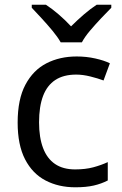

<svg xmlns="http://www.w3.org/2000/svg" viewBox="-20 -786 520 816"><path d="M300 10Q229 10 173.5 -19Q118 -48 86.5 -109Q55 -170 55 -265Q55 -364 88 -426Q121 -488 177.5 -517Q234 -546 306 -546Q347 -546 385 -537.5Q423 -529 447 -517L420 -444Q396 -453 364 -461Q332 -469 304 -469Q250 -469 215 -446Q180 -423 163 -378Q146 -333 146 -266Q146 -202 163 -157Q180 -112 214 -89Q248 -66 299 -66Q343 -66 376.5 -75Q410 -84 438 -97V-19Q411 -5 378.5 2.5Q346 10 300 10ZM238 -606Q225 -629 203 -655.5Q181 -682 157 -708Q133 -734 115 -753V-766H175Q201 -749 229 -725Q257 -701 282 -674Q309 -701 337 -725Q365 -749 391 -766H453V-753Q434 -734 409.5 -708Q385 -682 362.5 -655.5Q340 -629 328 -606Z"/></svg>

Font: Noto Sans Hebrew
Style: Regular
Weight: 400
Designer: Monotype Design Team
Foundry: Monotype Imaging Inc.
Version: Version 2.003;January 10, 2023;FontCreator 14.0.0.2877 64-bi